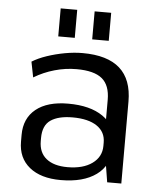

<svg xmlns="http://www.w3.org/2000/svg" viewBox="-53 -777 685 831"><g transform="rotate(5 289.5 -362.0)"><path d="M414.2 -179.2V-355.9Q414.2 -419 379.6 -447.6Q344.9 -476.3 268.8 -476.3Q220.2 -476.3 173.1 -462.8Q125.9 -449.4 84.3 -424.3L71 -491.7Q97.9 -508.4 134.7 -520.8Q171.5 -533.2 211.7 -540.6Q251.9 -547.9 288.6 -547.9Q396.7 -547.9 450.5 -500Q504.4 -452.1 504.4 -355.9V0H443ZM241.2 7.9Q154.7 7.9 105.4 -32.1Q56.1 -72.2 56.1 -143.2V-172.3Q56.1 -244.3 105.8 -284.4Q155.5 -324.4 245.9 -324.4Q341.1 -324.4 396.5 -286.1Q452 -247.9 452 -176.8V-145.9Q452 -73.8 395.7 -33Q339.4 7.9 241.2 7.9ZM265.7 -50.3Q333.4 -50.3 373.2 -79.1Q413 -107.9 413 -155.7V-170.2Q413 -216.1 375.5 -241.5Q337.9 -266.8 270.2 -266.8Q208.2 -266.8 174.7 -243.9Q141.1 -221 141.1 -165.8V-153Q141.1 -102.9 173.8 -76.6Q206.4 -50.3 265.7 -50.3ZM248.8 -732.3V-610.6H177V-732.3ZM396.4 -732.3V-610.6H324.5V-732.3Z"/></g></svg>

Font: Pathway Extreme 8pt Thin
Style: Regular
Weight: 100
Version: Version 1.001;gftools[0.9.26]